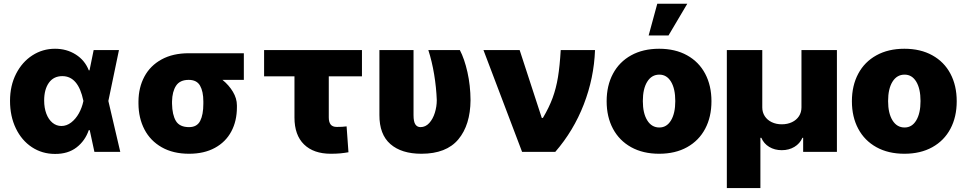

<svg xmlns="http://www.w3.org/2000/svg" viewBox="-20 -791 5033 1000"><path d="M32.2 -265.6Q32.2 -344.7 63.7 -406.5Q95.2 -468.3 148.7 -502.7Q202.1 -537.1 266.6 -537.1Q327.1 -537.1 374.5 -507.1Q421.9 -477.1 442.4 -424.8H446.3L467.8 -530.3H599.6L544.4 -265.1L606.4 0H471.7L447.3 -113.3H442.4Q423.3 -57.6 378.7 -23.2Q334 11.2 266.6 10.7Q199.7 10.7 146.2 -24.4Q92.8 -59.6 62.5 -122.6Q32.2 -185.5 32.2 -265.6ZM299.8 -134.8Q327.1 -134.8 350.8 -153.1Q374.5 -171.4 390.9 -200.9Q407.2 -230.5 414.1 -263.7L414.6 -265.1L414.1 -266.6Q387.7 -394.5 304.7 -394.5Q259.3 -394.5 234.6 -359.9Q210 -325.2 210 -267.6Q210 -229 221.4 -198.7Q232.9 -168.5 253.4 -151.6Q273.9 -134.8 299.8 -134.8Z M962.9 -513.7H1250V-375H1138.7Q1172.4 -347.7 1193.1 -313Q1213.9 -278.3 1213.9 -242.2V-232.4Q1213.9 -160.6 1184.6 -106Q1155.3 -51.3 1099.1 -20.8Q1043 9.8 964.8 9.8Q881.8 9.8 822.5 -23.9Q763.2 -57.6 732.4 -116.7Q701.7 -175.8 701.2 -251V-262.7Q701.7 -335.4 732.2 -392.3Q762.7 -449.2 821.5 -481.4Q880.4 -513.7 962.9 -513.7ZM964.8 -128.9Q1005.9 -128.9 1022.5 -161.1Q1039.1 -193.4 1039.1 -251V-262.7Q1039.1 -314.5 1022 -344.7Q1004.9 -375 962.9 -375Q917 -375 897 -344.5Q877 -314 876 -262.7V-251Q877 -192.9 896.2 -160.9Q915.5 -128.9 964.8 -128.9Z M1865.2 -393.6H1692.4V-179.7Q1692.4 -155.3 1702.1 -142.6Q1711.9 -129.9 1734.4 -129.9Q1751 -129.9 1761.7 -130.6Q1772.5 -131.3 1785.2 -132.8L1794.9 2Q1772.5 5.9 1752 7.8Q1731.4 9.8 1703.1 9.8Q1613.3 9.8 1563.5 -38.8Q1513.7 -87.4 1513.7 -178.7V-393.6H1355.5V-530.3H1865.2Z M2133.8 -530.3V-191.4Q2133.8 -157.2 2143.3 -143.1Q2152.8 -128.9 2169.9 -128.9Q2196.3 -128.9 2215.6 -150.1Q2234.9 -171.4 2244.9 -203.9Q2254.9 -236.3 2254.9 -269.5Q2252.4 -335.4 2241.2 -403.3Q2230 -471.2 2210.9 -530.3H2375Q2398.9 -484.9 2414.6 -415.3Q2430.2 -345.7 2430.7 -269.5Q2429.7 -140.1 2367.2 -65.2Q2304.7 9.8 2174.8 9.8Q2071.3 9.8 2013.4 -40.5Q1955.6 -90.8 1956.1 -192.4V-530.3Z M2498 -530.3H2686.5L2801.8 -176.8H2807.6Q2839.8 -231 2858.2 -281Q2876.5 -331.1 2886 -388.7Q2895.5 -446.3 2900.4 -530.3H3079.1Q3073.7 -384.3 3020.5 -247.1Q2967.3 -109.9 2872.1 0H2699.2Z M3139.6 -263.7Q3139.6 -345.2 3172.6 -407Q3205.6 -468.8 3267.3 -502.9Q3329.1 -537.1 3413.1 -537.1Q3497.1 -537.1 3558.6 -502.9Q3620.1 -468.8 3652.8 -407Q3685.5 -345.2 3685.5 -263.7Q3685.5 -182.1 3652.8 -120.4Q3620.1 -58.6 3558.6 -24.4Q3497.1 9.8 3413.1 9.8Q3329.1 9.8 3267.3 -24.4Q3205.6 -58.6 3172.6 -120.4Q3139.6 -182.1 3139.6 -263.7ZM3497.1 -264.6Q3497.1 -328.6 3474.9 -365.5Q3452.6 -402.3 3414.1 -402.3Q3374 -402.3 3351.1 -365.5Q3328.1 -328.6 3328.1 -264.6Q3328.1 -201.2 3351.1 -164.1Q3374 -127 3414.1 -127Q3452.6 -127 3474.9 -164.1Q3497.1 -201.2 3497.1 -264.6ZM3403.3 -771.5H3559.6L3461.9 -606.4H3358.4Z M3765.6 -530.3H3950.2V-231.4Q3950.2 -206.1 3963.1 -186Q3976.1 -166 3999.3 -154.8Q4022.5 -143.6 4051.8 -143.6Q4081.5 -143.6 4105 -154.8Q4128.4 -166 4141.4 -186Q4154.3 -206.1 4154.3 -231.4V-530.3H4338.9V0H4163.1V-73.2H4159.2Q4146 -43 4117.4 -25.9Q4088.9 -8.8 4051.8 -8.8Q4014.6 -8.8 3986.3 -25.9Q3958 -43 3945.3 -73.2H3940.4V188.5H3765.6Z M4417 -263.7Q4417 -345.2 4450 -407Q4482.9 -468.8 4544.7 -502.9Q4606.4 -537.1 4690.4 -537.1Q4774.4 -537.1 4835.9 -502.9Q4897.5 -468.8 4930.2 -407Q4962.9 -345.2 4962.9 -263.7Q4962.9 -182.1 4930.2 -120.4Q4897.5 -58.6 4835.9 -24.4Q4774.4 9.8 4690.4 9.8Q4606.4 9.8 4544.7 -24.4Q4482.9 -58.6 4450 -120.4Q4417 -182.1 4417 -263.7ZM4774.4 -264.6Q4774.4 -328.6 4752.2 -365.5Q4730 -402.3 4691.4 -402.3Q4651.4 -402.3 4628.4 -365.5Q4605.5 -328.6 4605.5 -264.6Q4605.5 -201.2 4628.4 -164.1Q4651.4 -127 4691.4 -127Q4730 -127 4752.2 -164.1Q4774.4 -201.2 4774.4 -264.6Z"/></svg>

Font: Pretendard GOV Black
Style: Regular
Weight: 900
Designer: Base glyphs from Inter by Rasmus Andersson; Hangeul glyphs from Noto Sans CJK(Source Han Sans) by Jang Soo-young and Kan
Foundry: Kil Hyung-jin
Version: Version 1.309